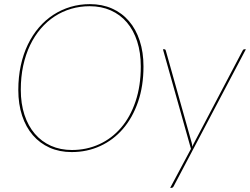

<svg xmlns="http://www.w3.org/2000/svg" viewBox="-20 -728 1209 928"><path d="M68.5 0ZM673.5 -407Q673.5 -311.5 647 -235Q620.5 -158.5 574 -104.8Q527.5 -51 464 -22Q400.5 7 326.5 7Q267.5 7 220 -14.2Q172.5 -35.5 138.8 -74.5Q105 -113.5 86.8 -169Q68.5 -224.5 68.5 -293Q68.5 -356 80.5 -411.5Q92.5 -467 114.8 -513Q137 -559 168.2 -595.2Q199.5 -631.5 238 -656.5Q276.5 -681.5 321 -694.8Q365.5 -708 414.5 -708Q473.5 -708 521.5 -686.8Q569.5 -665.5 603.2 -626.2Q637 -587 655.2 -531.2Q673.5 -475.5 673.5 -407ZM660.5 -407Q660.5 -474 643 -528Q625.5 -582 593.2 -619.8Q561 -657.5 515.2 -677.8Q469.5 -698 413.5 -698Q367 -698 324.2 -685.5Q281.5 -673 244.5 -649Q207.5 -625 177.2 -589.8Q147 -554.5 125.5 -509.8Q104 -465 92.2 -410.8Q80.5 -356.5 80.5 -294Q80.5 -227 98.2 -173Q116 -119 148.5 -81.2Q181 -43.5 226.5 -23.2Q272 -3 327.5 -3Q398.5 -3 459.5 -30.8Q520.5 -58.5 565.2 -110.8Q610 -163 635.2 -238Q660.5 -313 660.5 -407ZM819.5 172Q815.5 180 808.5 180H802.5L903 -8.5L767.5 -490H773.5Q780 -490 781.5 -483L906.5 -38Q907.5 -33 908.5 -28.5Q909.5 -24 910 -19Q911.5 -24 913.8 -28.8Q916 -33.5 918.5 -38L1153.5 -485Q1156 -490 1161.5 -490H1168.5Z"/></svg>

Font: Lato Hairline
Style: Italic
Weight: 100
Italic angle: -7°
Designer: Lukasz Dziedzic
Foundry: tyPoland Lukasz Dziedzic
Version: Version 2.007; 2014-02-27